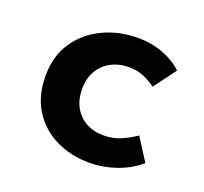

<svg xmlns="http://www.w3.org/2000/svg" viewBox="-96 -621 793 745"><g transform="rotate(20 300.0 -248.0)"><path d="M343.1 12Q264.9 12 202.3 -18.7Q139.7 -49.5 103.3 -107.5Q66.9 -165.6 66.9 -247.9Q66.9 -330.4 106.9 -388.5Q146.8 -446.7 212.3 -477.4Q277.8 -508.1 353.8 -508.1Q413.1 -508.1 461 -489.3Q509 -470.5 539.6 -440.7L471.8 -349.5Q443.3 -370.4 416.7 -380Q390.1 -389.5 362 -389.5Q319.7 -389.5 286.9 -372.1Q254 -354.7 235.8 -322.8Q217.6 -290.8 217.6 -247.9Q217.6 -205 235.3 -173.1Q253 -141.2 284.6 -123.9Q316.3 -106.6 357.1 -106.6Q396.4 -106.6 428.8 -121Q461.2 -135.3 487.6 -153.9L546.8 -61.1Q502.6 -23.8 448.4 -5.9Q394.3 12 343.1 12Z"/></g></svg>

Font: Source Code Pro ExtraLight
Style: Regular
Weight: 200
Monospace: yes
Designer: Paul D. Hunt, Teo Tuominen
Foundry: Adobe
Version: Version 1.026;hotconv 1.1.0;makeotfexe 2.6.0